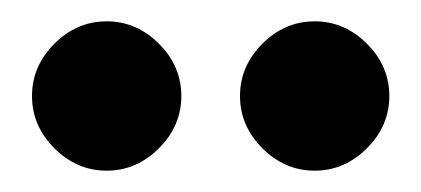

<svg xmlns="http://www.w3.org/2000/svg" viewBox="-20 -730 395 180"><path d="M129 -591Q108 -570 80 -570Q52 -570 31 -591Q10 -612 10 -640Q10 -668 31 -689Q52 -710 80 -710Q108 -710 129 -689Q150 -668 150 -640Q150 -612 129 -591ZM324 -591Q303 -570 275 -570Q247 -570 226 -591Q205 -612 205 -640Q205 -668 226 -689Q247 -710 275 -710Q303 -710 324 -689Q345 -668 345 -640Q345 -612 324 -591Z"/></svg>

Font: Scada
Style: Bold
Weight: 700
Designer: Jovanny Lemonad
Foundry: Jovanny Lemonad
Version: Version 4.100;PS 004.100;hotconv 1.0.88;makeotf.lib2.5.64775